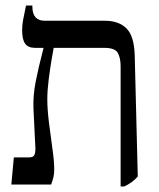

<svg xmlns="http://www.w3.org/2000/svg" viewBox="-20 -667 576 694"><path d="M21 0 30 -98H84Q99 -98 103.5 -105.5Q108 -113 108 -130L101 -273Q99 -321 109 -372Q119 -423 137 -492V-494H107Q82 -494 71 -509Q60 -524 60 -558Q60 -576 63.5 -595Q67 -614 74 -647H97V-643Q97 -592 142 -592H359Q409 -592 437 -564.5Q465 -537 467 -466L478 -29Q459 -7 429 7H416V-428Q416 -457 406 -475.5Q396 -494 357 -494H174Q172 -484 166.5 -451.5Q161 -419 156 -379.5Q151 -340 151 -308Q151 -272 157 -223.5Q163 -175 169.5 -129.5Q176 -84 176 -55Q176 -38 173 -26Q170 -14 165 0Z"/></svg>

Font: Noto Serif Hebrew SemiCondensed
Style: Regular
Weight: 400
Width: 4
Designer: Monotype Design Team
Foundry: Monotype Imaging Inc.
Version: Version 2.004; ttfautohint (v1.8.4.7-5d5b)